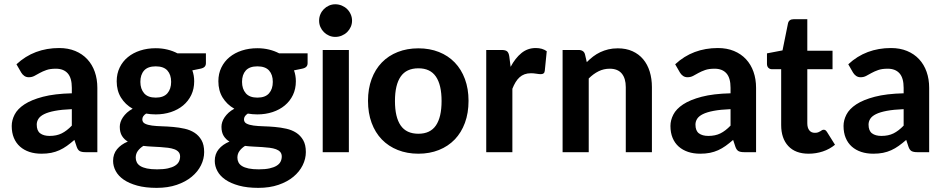

<svg xmlns="http://www.w3.org/2000/svg" viewBox="-20 -722 4480 911"><path d="M385.3 0Q367.7 0 358.4 -5.1Q349.1 -10.3 343.8 -25.9L333 -58.1Q314.5 -42 297.4 -29.8Q280.3 -17.6 262 -9.3Q243.7 -1 222.9 3.2Q202.1 7.3 176.8 7.3Q145.5 7.3 119.6 -1.2Q93.8 -9.8 75 -26.4Q56.2 -43 45.9 -67.6Q35.6 -92.3 35.6 -124.5Q35.6 -151.4 49.3 -178.2Q63 -205.1 95.9 -226.8Q128.9 -248.5 183.8 -262.9Q238.8 -277.3 320.8 -279.3V-305.2Q320.8 -352.1 301.3 -374Q281.7 -396 245.1 -396Q217.8 -396 200 -389.6Q182.1 -383.3 168.5 -375.7Q154.8 -368.2 143.1 -361.8Q131.3 -355.5 116.7 -355.5Q104 -355.5 95 -362.1Q85.9 -368.7 80.6 -377.9L58.1 -417Q100.1 -456.1 150.9 -475.1Q201.7 -494.1 260.7 -494.1Q303.2 -494.1 336.9 -480.2Q370.6 -466.3 394 -441.2Q417.5 -416 429.7 -381.3Q441.9 -346.7 441.9 -305.2V0ZM215.3 -77.1Q248.5 -77.1 272.7 -89.1Q296.9 -101.1 320.8 -126V-204.1Q272.5 -202.1 240.5 -196Q208.5 -189.9 189.5 -180.4Q170.4 -170.9 162.4 -158.2Q154.3 -145.5 154.3 -130.9Q154.3 -101.6 170.7 -89.4Q187 -77.1 215.3 -77.1Z M718.8 -493.2Q748 -493.2 774.2 -486.8Q800.3 -480.5 822.3 -468.8H957V-422.4Q957 -411.6 950.9 -405.3Q944.8 -398.9 930.7 -396L892.6 -388.2Q901.4 -363.8 901.4 -336.4Q901.4 -300.3 887.5 -271.2Q873.5 -242.2 848.9 -221.7Q824.2 -201.2 790.8 -190.2Q757.3 -179.2 718.8 -179.2Q707 -179.2 695.8 -180.2Q684.6 -181.2 673.3 -183.1Q655.3 -171.4 655.3 -155.8Q655.3 -141.6 668 -135.3Q680.7 -128.9 701.2 -126.2Q721.7 -123.5 748 -122.8Q774.4 -122.1 802 -119.6Q829.6 -117.2 856 -111.3Q882.3 -105.5 902.8 -92.3Q923.3 -79.1 936 -57.1Q948.7 -35.2 948.7 -0.5Q948.7 31.7 933.6 62.3Q918.5 92.8 889.6 116.7Q860.8 140.6 818.8 155Q776.9 169.4 723.1 169.4Q670.4 169.4 631.3 158.7Q592.3 147.9 566.9 130.4Q541.5 112.8 529.1 89.6Q516.6 66.4 516.6 41.5Q516.6 8.8 535.2 -13.9Q553.7 -36.6 586.4 -50.3Q569.3 -60.1 558.8 -77.1Q548.3 -94.2 548.3 -120.6Q548.3 -131.3 552 -142.8Q555.7 -154.3 563.5 -165.8Q571.3 -177.2 582.5 -187.5Q593.8 -197.8 609.4 -206.1Q574.2 -226.1 554 -259Q533.7 -292 533.7 -336.4Q533.7 -372.6 547.9 -401.6Q562 -430.7 586.7 -450.9Q611.3 -471.2 645.3 -482.2Q679.2 -493.2 718.8 -493.2ZM834.5 20.5Q834.5 7.3 827.1 -1Q819.8 -9.3 807.1 -13.9Q794.4 -18.6 777.3 -20.8Q760.3 -22.9 741 -24.2Q721.7 -25.4 700.9 -26.4Q680.2 -27.3 660.2 -29.8Q644 -19.5 634 -5.9Q624 7.8 624 25.9Q624 38.1 629.2 48.3Q634.3 58.6 646 65.9Q657.7 73.2 677.2 77.4Q696.8 81.5 725.6 81.5Q755.9 81.5 776.6 76.9Q797.4 72.3 810.3 64.2Q823.2 56.2 828.9 44.9Q834.5 33.7 834.5 20.5ZM718.8 -258.8Q756.3 -258.8 774.2 -279.3Q792 -299.8 792 -333.5Q792 -367.7 774.2 -387.5Q756.3 -407.2 718.8 -407.2Q681.6 -407.2 663.8 -387.5Q646 -367.7 646 -333.5Q646 -300.3 663.8 -279.5Q681.6 -258.8 718.8 -258.8Z M1201.2 -493.2Q1230.5 -493.2 1256.6 -486.8Q1282.7 -480.5 1304.7 -468.8H1439.5V-422.4Q1439.5 -411.6 1433.3 -405.3Q1427.2 -398.9 1413.1 -396L1375 -388.2Q1383.8 -363.8 1383.8 -336.4Q1383.8 -300.3 1369.9 -271.2Q1356 -242.2 1331.3 -221.7Q1306.6 -201.2 1273.2 -190.2Q1239.7 -179.2 1201.2 -179.2Q1189.5 -179.2 1178.2 -180.2Q1167 -181.2 1155.8 -183.1Q1137.7 -171.4 1137.7 -155.8Q1137.7 -141.6 1150.4 -135.3Q1163.1 -128.9 1183.6 -126.2Q1204.1 -123.5 1230.5 -122.8Q1256.8 -122.1 1284.4 -119.6Q1312 -117.2 1338.4 -111.3Q1364.7 -105.5 1385.3 -92.3Q1405.8 -79.1 1418.5 -57.1Q1431.2 -35.2 1431.2 -0.5Q1431.2 31.7 1416 62.3Q1400.9 92.8 1372.1 116.7Q1343.3 140.6 1301.3 155Q1259.3 169.4 1205.6 169.4Q1152.8 169.4 1113.8 158.7Q1074.7 147.9 1049.3 130.4Q1023.9 112.8 1011.5 89.6Q999 66.4 999 41.5Q999 8.8 1017.6 -13.9Q1036.1 -36.6 1068.8 -50.3Q1051.8 -60.1 1041.3 -77.1Q1030.8 -94.2 1030.8 -120.6Q1030.8 -131.3 1034.4 -142.8Q1038.1 -154.3 1045.9 -165.8Q1053.7 -177.2 1064.9 -187.5Q1076.2 -197.8 1091.8 -206.1Q1056.6 -226.1 1036.4 -259Q1016.1 -292 1016.1 -336.4Q1016.1 -372.6 1030.3 -401.6Q1044.4 -430.7 1069.1 -450.9Q1093.8 -471.2 1127.7 -482.2Q1161.6 -493.2 1201.2 -493.2ZM1316.9 20.5Q1316.9 7.3 1309.6 -1Q1302.2 -9.3 1289.6 -13.9Q1276.9 -18.6 1259.8 -20.8Q1242.7 -22.9 1223.4 -24.2Q1204.1 -25.4 1183.3 -26.4Q1162.6 -27.3 1142.6 -29.8Q1126.5 -19.5 1116.5 -5.9Q1106.4 7.8 1106.4 25.9Q1106.4 38.1 1111.6 48.3Q1116.7 58.6 1128.4 65.9Q1140.1 73.2 1159.7 77.4Q1179.2 81.5 1208 81.5Q1238.3 81.5 1259 76.9Q1279.8 72.3 1292.7 64.2Q1305.7 56.2 1311.3 44.9Q1316.9 33.7 1316.9 20.5ZM1201.2 -258.8Q1238.8 -258.8 1256.6 -279.3Q1274.4 -299.8 1274.4 -333.5Q1274.4 -367.7 1256.6 -387.5Q1238.8 -407.2 1201.2 -407.2Q1164.1 -407.2 1146.2 -387.5Q1128.4 -367.7 1128.4 -333.5Q1128.4 -300.3 1146.2 -279.5Q1164.1 -258.8 1201.2 -258.8Z M1494.1 0ZM1635.3 -484.9V0H1511.2V-484.9ZM1650.4 -624Q1650.4 -607.9 1644 -594Q1637.7 -580.1 1627 -569.6Q1616.2 -559.1 1601.6 -553Q1586.9 -546.9 1570.8 -546.9Q1555.2 -546.9 1541.3 -553Q1527.3 -559.1 1516.8 -569.6Q1506.3 -580.1 1500.2 -594Q1494.1 -607.9 1494.1 -624Q1494.1 -640.1 1500.2 -654.3Q1506.3 -668.5 1516.8 -679Q1527.3 -689.5 1541.3 -695.6Q1555.2 -701.7 1570.8 -701.7Q1586.9 -701.7 1601.6 -695.6Q1616.2 -689.5 1627 -679Q1637.7 -668.5 1644 -654.3Q1650.4 -640.1 1650.4 -624Z M1965.3 -492.7Q2018.6 -492.7 2062.5 -475.3Q2106.4 -458 2137.7 -425.5Q2168.9 -393.1 2186 -346.9Q2203.1 -300.8 2203.1 -243.7Q2203.1 -185.5 2186 -139.2Q2168.9 -92.8 2137.7 -60.3Q2106.4 -27.8 2062.5 -10.3Q2018.6 7.3 1965.3 7.3Q1911.6 7.3 1867.4 -10.3Q1823.2 -27.8 1791.7 -60.3Q1760.3 -92.8 1743.2 -139.2Q1726.1 -185.5 1726.1 -243.7Q1726.1 -300.8 1743.2 -346.9Q1760.3 -393.1 1791.7 -425.5Q1823.2 -458 1867.4 -475.3Q1911.6 -492.7 1965.3 -492.7ZM1965.3 -87.4Q2021.5 -87.4 2048.3 -126.7Q2075.2 -166 2075.2 -242.7Q2075.2 -319.3 2048.3 -358.6Q2021.5 -397.9 1965.3 -397.9Q1908.2 -397.9 1881.1 -358.6Q1854 -319.3 1854 -242.7Q1854 -166 1881.1 -126.7Q1908.2 -87.4 1965.3 -87.4Z M2287.1 0V-484.9H2359.9Q2378.9 -484.9 2386.5 -478Q2394 -471.2 2396.5 -454.1L2402.8 -404.8Q2424.8 -446.3 2454.1 -470.2Q2483.4 -494.1 2522 -494.1Q2553.7 -494.1 2574.2 -479L2564.9 -386.2Q2564 -377.4 2559.1 -373.8Q2554.2 -370.1 2545.9 -370.1Q2538.6 -370.1 2524.9 -372.3Q2511.2 -374.5 2499.5 -374.5Q2482.4 -374.5 2469 -369.6Q2455.6 -364.7 2445.1 -355.2Q2434.6 -345.7 2426.3 -332Q2418 -318.4 2411.1 -300.8V0Z M2649.4 0V-484.9H2725.6Q2737.3 -484.9 2745.4 -479.5Q2753.4 -474.1 2755.9 -462.9L2764.2 -427.2Q2778.8 -441.9 2794.4 -453.9Q2810.1 -465.8 2828.1 -474.4Q2846.2 -482.9 2866.5 -487.8Q2886.7 -492.7 2911.1 -492.7Q2950.7 -492.7 2981 -479Q3011.2 -465.3 3031.7 -440.9Q3052.2 -416.5 3062.7 -382.6Q3073.2 -348.6 3073.2 -308.6V0H2949.2V-308.6Q2949.2 -350.1 2930.2 -373Q2911.1 -396 2873 -396Q2844.7 -396 2820.1 -383.8Q2795.4 -371.6 2773.4 -349.6V0Z M3510.7 0Q3493.2 0 3483.9 -5.1Q3474.6 -10.3 3469.2 -25.9L3458.5 -58.1Q3439.9 -42 3422.9 -29.8Q3405.8 -17.6 3387.5 -9.3Q3369.1 -1 3348.4 3.2Q3327.6 7.3 3302.2 7.3Q3271 7.3 3245.1 -1.2Q3219.2 -9.8 3200.4 -26.4Q3181.6 -43 3171.4 -67.6Q3161.1 -92.3 3161.1 -124.5Q3161.1 -151.4 3174.8 -178.2Q3188.5 -205.1 3221.4 -226.8Q3254.4 -248.5 3309.3 -262.9Q3364.3 -277.3 3446.3 -279.3V-305.2Q3446.3 -352.1 3426.8 -374Q3407.2 -396 3370.6 -396Q3343.3 -396 3325.4 -389.6Q3307.6 -383.3 3293.9 -375.7Q3280.3 -368.2 3268.6 -361.8Q3256.8 -355.5 3242.2 -355.5Q3229.5 -355.5 3220.5 -362.1Q3211.4 -368.7 3206.1 -377.9L3183.6 -417Q3225.6 -456.1 3276.4 -475.1Q3327.1 -494.1 3386.2 -494.1Q3428.7 -494.1 3462.4 -480.2Q3496.1 -466.3 3519.5 -441.2Q3543 -416 3555.2 -381.3Q3567.4 -346.7 3567.4 -305.2V0ZM3340.8 -77.1Q3374 -77.1 3398.2 -89.1Q3422.4 -101.1 3446.3 -126V-204.1Q3397.9 -202.1 3366 -196Q3334 -189.9 3314.9 -180.4Q3295.9 -170.9 3287.8 -158.2Q3279.8 -145.5 3279.8 -130.9Q3279.8 -101.6 3296.1 -89.4Q3312.5 -77.1 3340.8 -77.1Z M3816.9 7.3Q3753.9 7.3 3720.2 -29.1Q3686.5 -65.4 3686.5 -128.9V-393.6H3642.6Q3632.8 -393.6 3626 -400.1Q3619.1 -406.7 3619.1 -419.4V-468.8L3692.9 -482.9L3718.8 -610.8Q3723.1 -630.9 3746.1 -630.9H3810.5V-481.4H3930.2V-393.6H3810.5V-137.2Q3810.5 -115.7 3819.8 -103.8Q3829.1 -91.8 3846.2 -91.8Q3855.5 -91.8 3861.6 -94Q3867.7 -96.2 3872.1 -99.1Q3876.5 -102.1 3880.1 -104.2Q3883.8 -106.4 3888.2 -106.4Q3893.6 -106.4 3897 -103.8Q3900.4 -101.1 3904.3 -95.2L3941.9 -35.2Q3916.5 -14.2 3884 -3.4Q3851.6 7.3 3816.9 7.3Z M4332 0Q4314.5 0 4305.2 -5.1Q4295.9 -10.3 4290.5 -25.9L4279.8 -58.1Q4261.2 -42 4244.1 -29.8Q4227.1 -17.6 4208.7 -9.3Q4190.4 -1 4169.7 3.2Q4148.9 7.3 4123.5 7.3Q4092.3 7.3 4066.4 -1.2Q4040.5 -9.8 4021.7 -26.4Q4002.9 -43 3992.7 -67.6Q3982.4 -92.3 3982.4 -124.5Q3982.4 -151.4 3996.1 -178.2Q4009.8 -205.1 4042.7 -226.8Q4075.7 -248.5 4130.6 -262.9Q4185.5 -277.3 4267.6 -279.3V-305.2Q4267.6 -352.1 4248 -374Q4228.5 -396 4191.9 -396Q4164.6 -396 4146.7 -389.6Q4128.9 -383.3 4115.2 -375.7Q4101.6 -368.2 4089.8 -361.8Q4078.1 -355.5 4063.5 -355.5Q4050.8 -355.5 4041.7 -362.1Q4032.7 -368.7 4027.3 -377.9L4004.9 -417Q4046.9 -456.1 4097.7 -475.1Q4148.4 -494.1 4207.5 -494.1Q4250 -494.1 4283.7 -480.2Q4317.4 -466.3 4340.8 -441.2Q4364.3 -416 4376.5 -381.3Q4388.7 -346.7 4388.7 -305.2V0ZM4162.1 -77.1Q4195.3 -77.1 4219.5 -89.1Q4243.7 -101.1 4267.6 -126V-204.1Q4219.2 -202.1 4187.3 -196Q4155.3 -189.9 4136.2 -180.4Q4117.2 -170.9 4109.1 -158.2Q4101.1 -145.5 4101.1 -130.9Q4101.1 -101.6 4117.4 -89.4Q4133.8 -77.1 4162.1 -77.1Z"/></svg>

Font: Carlito
Style: Bold
Weight: 700
Designer: Lukasz Dziedzic
Foundry: tyPoland Lukasz Dziedzic
Version: Version 1.104